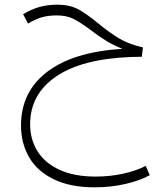

<svg xmlns="http://www.w3.org/2000/svg" viewBox="-20 -452 670 822"><path d="M621 298Q580 321 517.5 335.5Q455 350 385 350Q281 350 210 315.5Q139 281 104.5 221Q70 161 70 85Q70 -59 182 -144.5Q294 -230 504 -243Q462 -260 431 -279.5Q400 -299 366 -325Q323 -357 294 -371.5Q265 -386 223 -386Q187 -386 159 -378Q131 -370 100 -351L79 -391Q115 -413 150 -422.5Q185 -432 226 -432Q278 -432 314.5 -412.5Q351 -393 399 -353Q449 -312 490 -287.5Q531 -263 592 -249L587 -209L541 -208Q330 -200 219.5 -124Q109 -48 109 80Q109 145 140.5 195.5Q172 246 235 275Q298 304 389 304Q451 304 507.5 291.5Q564 279 604 258Z"/></svg>

Font: FiraGO ExtraLight
Style: Regular
Weight: 200
Designer: bBox Type
Foundry: bBox Type GmbH
Version: Version 1.001